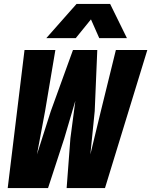

<svg xmlns="http://www.w3.org/2000/svg" viewBox="-20 -951 765 971"><path d="M104 -698H260L208 -389L167 -170L237 -389L349 -698H472L459 -389L437 -170L490 -389L566 -698H725L511 0H317L336 -251L361 -441L305 -251L223 0H19ZM367 -931H537L622 -758H482L440 -853L363 -758H214Z"/></svg>

Font: Azeret Mono
Style: Bold Italic
Weight: 700
Italic angle: -12°
Designer: Martin Vácha
Foundry: Displaay
Version: Version 1.000; Glyphs 3.0.3, build 3074